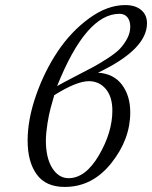

<svg xmlns="http://www.w3.org/2000/svg" viewBox="-20 -718 594 750"><path d="M203.1 -381.8Q228 -396 274.4 -419.9Q320.8 -443.8 344.5 -456.5Q368.2 -469.2 400.6 -490.2Q433.1 -511.2 449 -528.1Q464.8 -544.9 476.8 -567.4Q488.8 -589.8 488.8 -613.8Q488.8 -636.7 477.8 -650.4Q466.8 -664.1 446.8 -664.1Q315.9 -664.1 203.1 -381.8ZM87.9 -168.9Q87.9 -251 120.4 -344.5Q152.8 -438 204.8 -516.1Q256.8 -594.2 327.9 -646.2Q398.9 -698.2 469.2 -698.2Q508.3 -698.2 531.2 -679.2Q554.2 -660.2 554.2 -627Q554.2 -524.9 362.8 -434.1Q423.8 -430.2 456.3 -387.2Q488.8 -344.2 488.8 -278.8Q488.8 -173.8 414.8 -80.8Q340.8 12.2 232.9 12.2Q158.7 12.2 123.3 -36.9Q87.9 -85.9 87.9 -168.9ZM248 -22Q314 -22 366.5 -111.6Q418.9 -201.2 418.9 -286.1Q418.9 -340.3 393.1 -370.6Q367.2 -400.9 327.1 -400.9Q279.3 -400.9 191.9 -346.2L189.9 -338.9Q188 -332 185.1 -322Q182.1 -312 178.5 -298.6Q174.8 -285.2 171.4 -269Q168 -252.9 165.5 -236.6Q163.1 -220.2 161.1 -202.1Q159.2 -184.1 159.2 -168.9Q159.2 -101.1 184.1 -61.5Q209 -22 248 -22Z"/></svg>

Font: Linux Libertine
Style: Italic
Weight: 400
Italic angle: -12°
Designer: Philipp H. Poll
Foundry: Philipp H. Poll
Version: Version 5.1.6 ; ttfautohint (v0.9)